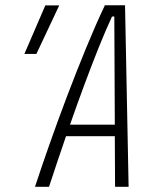

<svg xmlns="http://www.w3.org/2000/svg" viewBox="-20 -714 626 734"><path d="M167.5 0H113.8Q137.2 -71.3 168.7 -160.9Q200.2 -250.5 236.3 -345.9Q272.5 -441.4 309.6 -531.5Q346.7 -621.6 380.9 -693.8H458L471.7 0H419.9L418.9 -193.4H232.4Q213.9 -139.6 197.3 -90.1Q180.7 -40.5 167.5 0ZM247.6 -237.3H418.9L417 -650.9H408.2Q383.8 -598.1 356.4 -530Q329.1 -461.9 301.3 -386.7Q273.4 -311.5 247.6 -237.3ZM73.2 -507.8 153.3 -693.4H206.5L119.1 -507.8Z"/></svg>

Font: Cascadia Code NF ExtraLight
Style: Italic
Weight: 200
Italic angle: -10°
Monospace: yes
Designer: Aaron Bell
Foundry: Saja Typeworks
Version: Version 2404.023; ttfautohint (v1.8.4)